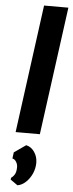

<svg xmlns="http://www.w3.org/2000/svg" viewBox="-70 -831 454 1192"><g transform="rotate(5 157.0 -235.0)"><path d="M47 -0.5 154.5 -798.5H306L198 -0.5ZM87 327.5 42 296 44 284Q57.5 275 66 260Q74.5 245 75 216.5Q75 197.5 65.2 182.2Q55.5 167 41.5 164.5L46.5 126L119.5 75Q151 81.5 171.2 111Q191.5 140.5 191.5 178Q191.5 214 176.8 246.5Q162 279 138.2 301Q114.5 323 87 327.5Z"/></g></svg>

Font: Merriweather Sans Italic
Style: Bold
Weight: 700
Italic angle: -7.5°
Designer: Eben Sorkin
Foundry: Eben Sorkin
Version: Version 1.008; ttfautohint (v1.7.19-72a1) -l 8 -r 50 -G 200 